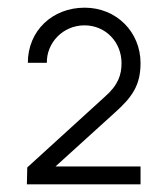

<svg xmlns="http://www.w3.org/2000/svg" viewBox="-20 -750 436 500"><path d="M50 -270H346V-316.5H124.5L280.5 -458C324.5 -497.5 346 -528.5 346 -585.5C346 -666.5 283.5 -730 200.5 -730C116 -730 52.5 -669.5 52.5 -586.5H102C101 -638 143.5 -684 200 -684C254.5 -684 296.5 -641 296.5 -585.5C296.5 -555.5 288 -528.5 253 -498L51 -314Z"/></svg>

Font: Eudonet Light
Style: Regular
Weight: 300
Designer: Mikhail Sharanda
Foundry: Mikhail Sharanda
Version: Version 4.503;Glyphs 3.1.2 (3151)